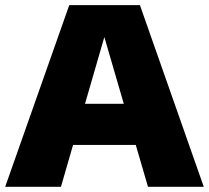

<svg xmlns="http://www.w3.org/2000/svg" viewBox="-20 -723 809 743"><path d="M0 0 248 -703.1H521.5L768.6 0H552.7L383.8 -579.6L215.8 0ZM195.3 -162.1V-321.3H571.3V-162.1Z"/></svg>

Font: Schibsted Grotesk Black
Style: Regular
Weight: 900
Designer: Bakken & Baeck AS, Henrik Kongsvoll
Foundry: Schibsted ASA
Version: Version 1.100;gftools[0.9.25]